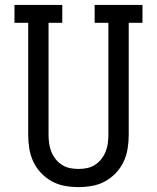

<svg xmlns="http://www.w3.org/2000/svg" viewBox="-20 -755 640 783"><path d="M300 8Q272 8 244 3Q216 -2 191.5 -15.5Q167 -29 147.5 -49.5Q128 -70 116 -95.5Q104 -121 99.5 -149Q95 -177 95 -205V-662H39V-735H234V-662H178V-205Q178 -187 180.5 -169.5Q183 -152 189.5 -136Q196 -120 207 -106Q218 -92 233 -82.5Q248 -73 265 -69.5Q282 -66 300 -66Q318 -66 335 -69.5Q352 -73 367 -82.5Q382 -92 393 -106Q404 -120 410.5 -136Q417 -152 419.5 -169.5Q422 -187 422 -205V-662H366V-735H561V-662H505V-205Q505 -177 500.5 -149Q496 -121 484 -95.5Q472 -70 452.5 -49.5Q433 -29 408.5 -15.5Q384 -2 356 3Q328 8 300 8Z"/></svg>

Font: Iosevka Etoile
Style: Regular
Weight: 400
Designer: Belleve Invis
Foundry: Belleve Invis
Version: Version 33.2.4